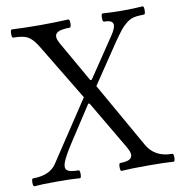

<svg xmlns="http://www.w3.org/2000/svg" viewBox="-95 -737 762 811"><g transform="rotate(-10 286.5 -331.5)"><path d="M-12.2 2.9Q-18.1 2.9 -18.1 -13.9Q-18.1 -30.8 -12.2 -30.8Q58.6 -30.8 87.9 -73.2L258.8 -331.1L110.8 -576.2Q89.8 -609.9 69.6 -620.4Q49.3 -630.9 8.8 -630.9Q2.4 -630.9 2.7 -648.4Q2.9 -666 8.8 -666Q68.8 -663.1 129.9 -663.1Q189.5 -663.1 251 -666Q257.3 -666 257.1 -648.4Q256.8 -630.9 251 -630.9Q206.5 -630.9 193.6 -617.7Q180.7 -604.5 196.8 -575.2L297.9 -397.9H304.2L419.9 -569.8Q440.9 -602.1 435.5 -616.5Q430.2 -630.9 397.9 -630.9Q392.1 -630.9 392.1 -648.4Q392.1 -666 397.9 -666Q440.9 -663.1 483.9 -663.1Q526.4 -663.1 569.8 -666Q575.7 -666 575.4 -648.4Q575.2 -630.9 569.8 -630.9Q543 -630.9 525.9 -627Q508.8 -623 493.2 -610.4Q477.5 -597.7 467 -584.5Q456.5 -571.3 435.5 -541.5Q432.6 -537.1 431.2 -535.2L318.8 -368.2L478 -87.9Q510.7 -30.8 585 -30.8Q591.3 -30.8 591.1 -13.9Q590.8 2.9 585 2.9Q547.9 0 474.1 0Q398.9 0 361.8 2.9Q356 2.9 356 -13.9Q356 -30.8 361.8 -30.8Q399.9 -30.8 409.7 -45.2Q419.4 -59.6 401.9 -89.8L277.8 -300.8H272L171.9 -147Q140.1 -97.7 131.6 -73.7Q123 -49.8 134.8 -40.3Q146.5 -30.8 183.1 -30.8Q189 -30.8 189 -13.9Q189 2.9 183.1 2.9Q149.9 0 85 0Q21 0 -12.2 2.9Z"/></g></svg>

Font: Junicode SmCond Light
Style: Regular
Weight: 300
Width: 4
Designer: Peter S. Baker
Version: Version 2.206